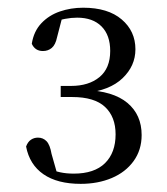

<svg xmlns="http://www.w3.org/2000/svg" viewBox="-20 -920 425 488"><path d="M185.2 -452.7Q125.9 -452.7 90.5 -477.1Q55.1 -501.5 46.3 -547.6Q50.7 -559.6 58.7 -564.9Q66.6 -570.2 76.5 -570.2Q89.4 -570.2 98.2 -561.2Q107 -552.2 111 -529L127.8 -469.7L101.1 -492.3Q117.5 -485.5 132.9 -482.1Q148.4 -478.7 167.5 -478.7Q219.9 -478.7 246.9 -505.3Q273.8 -531.9 273.8 -578.6Q273.8 -623 247 -648.2Q220.1 -673.4 163.4 -673.4H134.3V-701.6H160.4Q205.6 -701.6 232.8 -724Q260.1 -746.4 260.1 -790.5Q260.1 -830.7 238 -852.9Q215.9 -875.1 176.2 -875.1Q161.1 -875.1 145.4 -872.1Q129.7 -869.1 110.9 -861.8L139.5 -881.1L125.1 -825.6Q121.1 -806.2 111.6 -798.2Q102.2 -790.3 89.1 -790.3Q69.1 -790.3 60.8 -808.7Q65.7 -840.4 85.1 -860.9Q104.4 -881.3 132.1 -890.8Q159.9 -900.4 191.4 -900.4Q254.4 -900.4 289.3 -870.6Q324.2 -840.9 324.2 -794.7Q324.2 -752.5 291.5 -721.2Q258.8 -689.9 197.1 -683.8L194.5 -691.5Q267.6 -688.8 303.8 -658.5Q340 -628.2 340 -576.8Q340 -538.8 319.6 -510.6Q299.2 -482.4 264 -467.5Q228.9 -452.7 185.2 -452.7Z"/></svg>

Font: Noto Serif JP
Style: Regular
Weight: 200
Designer: Ryoko NISHIZUKA 西塚涼子 (kana & ideographs); Frank Grießhammer (Latin, Greek & Cyrillic); Wenlong ZHANG 张文龙 (bopomofo); San
Foundry: Adobe
Version: Version 2.001;hotconv 1.1.0;makeotfexe 2.6.0